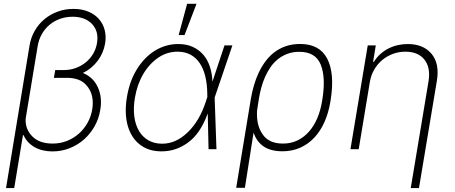

<svg xmlns="http://www.w3.org/2000/svg" viewBox="-20 -784 2391 1009"><path d="M11.7 204.5 135.3 -545.1Q142.4 -587.4 162.8 -622.7Q183.2 -658 213.8 -683.4Q244.3 -708.8 283.2 -723Q322.1 -737.2 366.1 -737.2Q410.5 -737.2 444.4 -722.8Q478.3 -708.5 500 -683.8Q521.7 -659.1 530.2 -625.9Q538.7 -592.7 532.3 -555Q528.1 -530.5 518.3 -507.6Q508.5 -484.7 493.6 -464.8Q478.7 -445 459.2 -428.6Q439.6 -412.3 415.5 -400.6Q470.2 -378.2 494.3 -325.3Q518.5 -272.4 506.7 -204.9Q498.9 -158.7 476.4 -119.1Q453.8 -79.5 420.5 -50.4Q387.1 -21.3 345 -4.8Q302.9 11.7 255.7 11.7Q229.4 11.7 205.8 6.2Q182.2 0.7 162.5 -10.3Q142.8 -21.3 127.8 -37.3Q112.9 -53.3 103.7 -74.2L100.5 -72.8L54.7 204.5ZM149.9 -67.1Q187.1 -29.5 256.7 -29.5Q296.2 -29.5 331.1 -43.1Q366.1 -56.8 393.6 -81Q421.2 -105.1 439.8 -138.1Q458.5 -171.2 464.8 -209.9Q476.2 -282 440.3 -328.5Q420.1 -354.8 392.9 -364.9Q365.8 -375 333.5 -375L263.1 -374.6L270.2 -415.8H315Q349.1 -415.8 378.7 -426.8Q408.4 -437.9 431.5 -456.9Q454.5 -475.9 469.6 -501.6Q484.7 -527.3 489.7 -557.2Q500 -619 464.1 -657.3Q427.9 -696 361.2 -696Q326 -696 295.1 -684.8Q264.2 -673.7 240.1 -653.4Q215.9 -633.2 199.8 -604.6Q183.6 -576 177.9 -541.2L114.7 -159.4Q112.2 -104.8 149.9 -67.1Z M647 -273.8Q653.8 -314.6 666.2 -350.1Q678.6 -385.7 698.2 -418Q717.3 -449.6 741.1 -474.4Q764.9 -499.3 792.6 -516.7Q820.3 -534.1 851.4 -543.3Q882.5 -552.6 916.2 -552.6Q960.6 -552.6 993.6 -537.3Q1026.6 -522 1049 -495.6Q1071.4 -469.1 1083.1 -433.2Q1094.8 -397.4 1096.2 -356.2H1096.9L1159.8 -545.5H1201.3L1108 -271.3L1117.5 0H1076L1071.7 -186.1H1071Q1050.8 -131.4 1025 -94.3Q999.3 -57.2 966.6 -33.7Q935.4 -11.4 901.6 0Q867.9 11.4 829.2 11.4Q793.7 11.4 765.4 2.3Q737.2 -6.7 713.8 -25.2Q691.1 -43 675.2 -68.4Q659.4 -93.8 650.7 -125.4Q642 -157 641 -194.4Q639.9 -231.9 647 -273.8ZM832.4 -28.8Q904.1 -28.8 965.9 -88.1Q1028.4 -147.7 1061.8 -250.4L1069.6 -274.1L1069.2 -295.1Q1068.5 -342.7 1058.9 -382.5Q1049.4 -422.2 1030.2 -451.2Q1011 -480.1 981.9 -496.3Q952.8 -512.4 912.6 -512.4Q858 -512.4 811.4 -480.8Q788 -464.8 768.1 -443Q748.2 -421.2 732.4 -394.2Q716.6 -367.2 705.6 -335.8Q694.6 -304.3 688.9 -269.5Q680 -216.6 685.7 -172.4Q691.4 -128.2 710.2 -96.2Q729 -64.3 759.9 -46.5Q790.8 -28.8 832.4 -28.8ZM919 -599.8 963.4 -764.2H1012.8L949.9 -599.8Z M1221.2 203.1 1298.3 -264.6Q1304.3 -300.1 1314.5 -335.2Q1324.6 -370.4 1339.7 -402.3Q1354.8 -434.3 1375.2 -461.8Q1395.6 -489.3 1422.2 -509.6Q1448.9 -529.8 1482.4 -541.4Q1516 -552.9 1556.8 -552.9Q1660.2 -552.9 1699.9 -475.1Q1739.7 -397.4 1717.7 -258.9L1716.3 -250Q1706.7 -191.1 1685.2 -142.9Q1663.7 -94.8 1631.6 -60.5Q1599.4 -26.3 1557.4 -7.6Q1515.3 11 1464.5 11Q1404.1 11 1366.8 -13.5Q1329.5 -38 1312.5 -87L1267 203.1ZM1359.4 -79.2Q1392 -29.5 1467 -29.5Q1508.9 -29.5 1543.1 -46Q1577.4 -62.5 1603.5 -92Q1629.6 -121.4 1647 -161.9Q1664.4 -202.4 1672.2 -250.4L1673.3 -256.7Q1693.2 -375.7 1665.5 -444.2Q1638.5 -511.7 1552.9 -511.7Q1518.8 -511.7 1491.1 -501.4Q1463.4 -491.1 1441.2 -473.5Q1419 -456 1402.3 -432Q1385.7 -408 1373.4 -380.7Q1361.2 -353.3 1353.2 -323.7Q1345.2 -294 1340.6 -265.3L1331 -204.2Q1326 -127.1 1359.4 -79.2Z M1821.7 0 1912.6 -545.5H1954.9L1940.7 -459.2H1945Q1959.2 -482.2 1978.7 -499.8Q1998.2 -517.4 2021.3 -529.1Q2044.4 -540.8 2070.1 -546.7Q2095.9 -552.6 2122.5 -552.6Q2204.9 -552.6 2247.9 -501.1Q2290.8 -449.6 2275.9 -359.7L2181.8 204.5H2138.5L2232.2 -358Q2243.3 -428.6 2210.9 -470.2Q2177.9 -512.4 2110.1 -512.4Q2076 -512.4 2044.9 -500.9Q2013.8 -489.3 1988.8 -468.6Q1963.8 -447.8 1946.7 -418.5Q1929.7 -389.2 1923.7 -353.7L1865.1 0Z"/></svg>

Font: Inter P Extra Light
Style: Italic
Weight: 200
Italic angle: 9.39999°
Designer: Rasmus Andersson
Foundry: rsms
Version: Version 3.018;git-588b23468